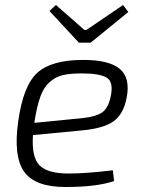

<svg xmlns="http://www.w3.org/2000/svg" viewBox="-20 -737 573 769"><path d="M296 -566 178 -693 204 -717 318 -617H326L473 -717L494 -689L343 -566ZM432 -55 437 -12Q368 12 242 12Q120 12 76.5 -49.5Q33 -111 53 -251Q73 -395 130 -446Q187 -497 313 -497Q418 -497 460.5 -460.5Q503 -424 487 -344Q474 -279 434.5 -251Q395 -223 311 -215L112 -196Q106 -106 139 -74Q172 -42 254 -42Q326 -42 432 -55ZM118 -245 311 -264Q366 -270 390 -287.5Q414 -305 423 -349Q436 -408 408 -425.5Q380 -443 308 -443Q260 -443 231 -436Q202 -429 178.5 -408Q155 -387 141.5 -349.5Q128 -312 118 -249Z"/></svg>

Font: Exo 2.0 Light
Style: Italic
Weight: 300
Italic angle: -8°
Designer: Natanael Gama
Version: Version 1.001;PS 001.001;hotconv 1.0.70;makeotf.lib2.5.58329